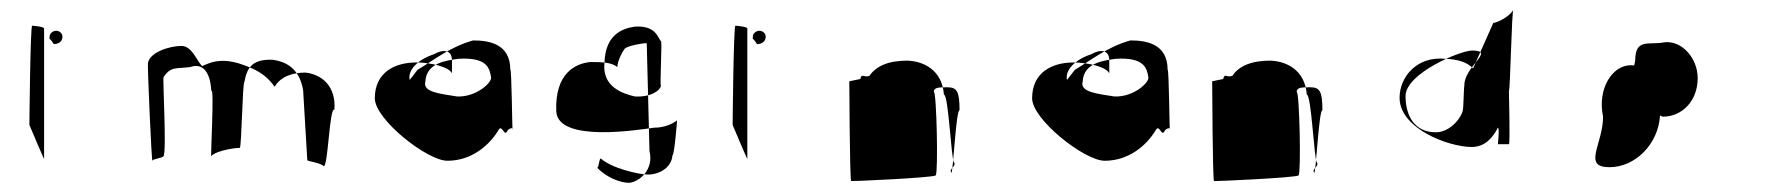

<svg xmlns="http://www.w3.org/2000/svg" viewBox="-20 -392 3849 418"><path d="M44 -120C44 -120 76 -44 76 -46V-330C76 -334 52 -336 50 -336C46 -336 44 -124 44 -120ZM88 -312C88 -302 86 -314 97 -296C108 -296 116 -302 116 -312C116 -319 110 -325 102 -325C95 -325 88 -319 88 -312Z M302 -254C301 -247 310 -35 312 -42C312 -46 334 -48 336 -52C343 -62 334 -221 336 -224C352 -248 363 -242 394 -246C422 -256 438 -234 440 -194C447 -206 438 -48 440 -52C447 -62 485 -70 502 -70C506 -70 508 -214 512 -213C518 -248 532 -263 573 -262C602 -258 632 -244 640 -195L649 -43C651 -41 678 -37 684 -31C694 -20 697 -161 708 -153C712 -204 681 -230 645 -234C618 -234 591 -226 578 -203C556 -234 530 -244 500 -254C458 -266 438 -256 420 -248C408 -260 398 -292 375 -292C349 -292 305 -278 302 -254Z M796 -178C796 -132 910 -42 954 -42C1007 -42 1046 -76 1066 -110C1073 -121 1078 -94 1084 -106C1086 -112 1099 -116 1096 -110C1095 -105 1094 -244 1091 -240C1091 -296 1046 -304 1010 -304C960 -290 926 -262 889 -240L872 -218C867 -238 888 -262 925 -274C942 -284 964 -286 964 -260V-232C959 -246 918 -256 886 -256C839 -256 796 -234 796 -178ZM906 -214C908 -256 952 -260 978 -264C1042 -268 1046 -242 1049 -224C1052 -213 1017 -180 975 -182C936 -188 900 -192 906 -214Z M1191 -150C1194 -80 1374 -110 1404 -114C1426 -114 1444 -122 1454 -130C1454 -126 1448 -54 1444 -54C1442 -26 1414 -12 1391 -12C1370 -12 1311 -26 1288 -47C1284 -47 1284 -26 1280 -27C1302 -4 1332 6 1350 6C1372 4 1404 -23 1394 -63L1388 -298C1377 -298 1346 -292 1340 -286C1334 -278 1324 -258 1324 -246C1312 -256 1292 -257 1266 -257C1232 -254 1188 -232 1191 -150ZM1296 -256C1298 -316 1334 -330 1362 -334C1408 -337 1412 -310 1419 -302C1422 -306 1416 -202 1419 -206C1418 -196 1399 -180 1362 -182C1337 -188 1290 -202 1296 -256Z M1575 -120C1575 -120 1607 -44 1607 -46V-330C1607 -334 1583 -336 1581 -336C1577 -336 1575 -124 1575 -120ZM1619 -312C1619 -302 1617 -314 1628 -296C1639 -296 1647 -302 1647 -312C1647 -319 1641 -325 1633 -325C1626 -325 1619 -319 1619 -312Z M1829 -215C1829 -212 1830 1 1833 2C1837 3 2008 -5 2017 -10C2023 -14 2019 -194 2013 -192C2013 -202 2025 -202 2042 -202C2063 -202 2069 -194 2069 -152C2061 -152 2055 -12 2051 -16C2045 -24 2063 -31 2057 -38C2051 -43 2045 -186 2035 -186C2031 -241 1989 -259 1955 -260C1914 -260 1887 -248 1873 -227C1861 -222 1856 -234 1853 -220Z M2227 -178C2227 -132 2341 -42 2385 -42C2438 -42 2477 -76 2497 -110C2504 -121 2509 -94 2515 -106C2517 -112 2530 -116 2527 -110C2526 -105 2525 -244 2522 -240C2522 -296 2477 -304 2441 -304C2391 -290 2357 -262 2320 -240L2303 -218C2298 -238 2319 -262 2356 -274C2373 -284 2395 -286 2395 -260V-232C2390 -246 2349 -256 2317 -256C2270 -256 2227 -234 2227 -178ZM2337 -214C2339 -256 2383 -260 2409 -264C2473 -268 2477 -242 2480 -224C2483 -213 2448 -180 2406 -182C2367 -188 2331 -192 2337 -214Z M2619 -215C2619 -212 2620 1 2623 2C2627 3 2798 -5 2807 -10C2813 -14 2809 -194 2803 -192C2803 -202 2815 -202 2832 -202C2853 -202 2859 -194 2859 -152C2851 -152 2845 -12 2841 -16C2835 -24 2853 -31 2847 -38C2841 -43 2835 -186 2825 -186C2821 -241 2779 -259 2745 -260C2704 -260 2677 -248 2663 -227C2651 -222 2646 -234 2643 -220Z M3027 -179C3027 -112 3134 -72 3184 -72C3214 -72 3231 -94 3241 -114C3245 -114 3241 -78 3241 -78H3265C3268 -78 3265 -194 3265 -194C3268 -194 3271 -372 3275 -372C3271 -360 3245 -344 3231 -342L3187 -243C3175 -256 3155 -263 3126 -264C3065 -270 3027 -225 3027 -179ZM3040 -183C3040 -232 3159 -282 3185 -282C3237 -282 3167 -248 3168 -205C3167 -205 3166 -156 3165 -155C3165 -140 3139 -104 3106 -104C3061 -104 3040 -138 3040 -183Z M3470 -138C3470 -78 3424 -28 3484 -28C3540 -28 3590 -78 3594 -140C3594 -201 3582 -250 3530 -250C3491 -250 3457 -200 3470 -138ZM3540 -260C3526 -208 3557 -153 3600 -138C3642 -138 3676 -172 3676 -222C3676 -265 3642 -304 3604 -300C3570 -293 3540 -310 3540 -260Z"/></svg>

Font: pokerface
Style: Regular
Weight: 400
Version: Version 1